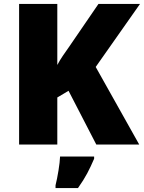

<svg xmlns="http://www.w3.org/2000/svg" viewBox="-20 -734 731 975"><path d="M687 0H469L328 -273L271 -239V0H77V-714H271V-404Q283 -427 299 -450.5Q315 -474 330 -495L480 -714H691L466 -394ZM458 72Q441 112 423 146Q405 180 376 221H262V207Q270 175 277 132Q284 89 285 61H458Z"/></svg>

Font: Noto Sans Myanmar Black
Style: Regular
Weight: 900
Designer: Monotype Design Team
Foundry: Monotype Imaging Inc.
Version: Version 2.107; ttfautohint (v1.8.4.7-5d5b)